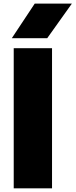

<svg xmlns="http://www.w3.org/2000/svg" viewBox="-20 -1035 415 1055"><path d="M265.9 -770V0H55.4V-770ZM375 -1015.3 239.5 -825.2H45L170.9 -1015.3Z"/></svg>

Font: Unbounded Variable
Style: Regular
Weight: 400
Designer: Luke Prowse, Jean-Baptiste Morizot, Fátima Lázaro, Florian Runge
Foundry: NaN
Version: Version 1.600;FEAKit 1.0